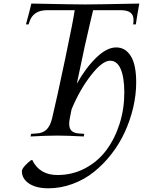

<svg xmlns="http://www.w3.org/2000/svg" viewBox="-20 -752 832 1058"><path d="M148.4 0 151.4 -14.6 182.1 -16.6Q217.3 -18.6 237.3 -38.8Q257.3 -59.1 267.1 -100.1Q293.5 -210 339.6 -429.7Q385.7 -649.4 391.6 -695.8H239.7Q162.6 -695.8 142.1 -631.3L137.7 -617.7H123Q143.1 -689.9 152.8 -732.4Q389.2 -727.5 449.2 -727.5Q509.8 -727.5 747.6 -732.4Q737.3 -677.2 728.5 -617.7H713.9L715.3 -631.3Q715.8 -635.3 715.8 -642.6Q715.8 -669.4 698.7 -682.6Q681.6 -695.8 645 -695.8H493.2Q492.7 -693.4 478 -632.3Q452.1 -526.4 403.3 -290.5Q452.6 -378.4 510.7 -434.6Q568.8 -490.7 620.1 -490.7Q671.4 -490.7 700.9 -442.9Q730.5 -395 730.5 -298.3Q730.5 -229.5 713.9 -158.9Q697.3 -88.4 667.5 -23.7Q637.7 41 593.5 97.7Q549.3 154.3 496.8 196Q444.3 237.8 379.4 261.7Q314.5 285.6 246.1 285.6Q179.2 285.6 139.9 259.3Q100.6 232.9 100.6 190.9Q100.6 179.7 117.9 160.6Q135.3 141.6 150.4 131.3L157.7 129.4Q197.3 212.4 296.4 212.4Q379.9 212.4 450.2 174.8Q520.5 137.2 566.9 74.2Q613.3 11.2 639.2 -70.6Q665 -152.3 665 -242.2Q665 -324.7 645.3 -371.1Q625.5 -417.5 586.4 -417.5Q544.4 -417.5 482.4 -338.6Q420.4 -259.8 374.5 -149.9Q367.7 -117.2 364.7 -100.1Q361.3 -84.5 361.3 -69.8Q361.3 -43.9 374.3 -31.2Q387.2 -18.6 414.6 -16.6L444.3 -14.6L441.4 0Q348.6 -4.9 295.9 -4.9Q242.7 -4.9 148.4 0Z"/></svg>

Font: Flanker
Style: Italic
Weight: 400
Italic angle: -12°
Designer: Flanker
Version: Version 2.027